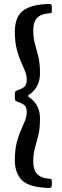

<svg xmlns="http://www.w3.org/2000/svg" viewBox="-20 -800 312 970"><path d="M221 149.5Q125 145.5 90 109.5Q55 73.5 55 10Q55 -41.5 64 -77.5Q73 -113.5 85 -140.2Q97 -167 106 -189.2Q115 -211.5 115 -235Q115 -260 102 -269.8Q89 -279.5 71 -285Q61 -288.5 58 -291.5Q55 -294.5 55 -308.5V-325.5Q55 -336.5 60.2 -340Q65.5 -343.5 73 -346Q90.5 -351.5 102.8 -361.5Q115 -371.5 115 -396Q115 -419.5 106 -441.8Q97 -464 85 -490.8Q73 -517.5 64 -553.5Q55 -589.5 55 -641Q55 -684 70 -714.2Q85 -744.5 122.2 -761.2Q159.5 -778 225 -780Q236.5 -780.5 239.2 -776.8Q242 -773 242 -760V-749Q242 -737 240.2 -735.2Q238.5 -733.5 227 -732.5Q188 -730 168 -710Q148 -690 148 -647Q148 -609 156.5 -579Q165 -549 173.5 -515Q182 -481 182 -431Q182 -396 170.2 -371.2Q158.5 -346.5 137.5 -329Q130 -323 126.2 -321.2Q122.5 -319.5 122.5 -315Q122.5 -311 126.5 -309Q130.5 -307 138 -301Q158.5 -284 170.2 -259.5Q182 -235 182 -200Q182 -150 173.5 -116Q165 -82 156.5 -52Q148 -22 148 16Q148 57 166.2 77.5Q184.5 98 220 102Q230 103 236 103.5Q242 104 242 116.5V130.5Q242 144 237.8 147Q233.5 150 221 149.5Z"/></svg>

Font: Besley* Narrow
Style: Regular
Weight: 400
Width: 4
Designer: Owen Earl
Foundry: indestructible type*
Version: Version 3.000; ttfautohint (v1.8.3)